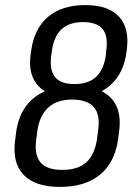

<svg xmlns="http://www.w3.org/2000/svg" viewBox="-20 -728 551 756"><path d="M216 8Q118 8 72.5 -40Q27 -88 40 -179L44 -211Q53 -270 82 -309.5Q111 -349 159 -369.5Q207 -390 272 -390Q337 -390 379 -369.5Q421 -349 439 -309Q457 -269 449 -211L445 -179Q432 -88 373.5 -40Q315 8 216 8ZM225 -59Q287 -59 320 -89Q353 -119 362 -181L366 -213Q376 -275 350 -305.5Q324 -336 264 -336Q205 -336 170.5 -305Q136 -274 127 -213L123 -181Q114 -119 139 -89Q164 -59 225 -59ZM266 -344Q205 -344 165.5 -364Q126 -384 109.5 -422.5Q93 -461 101 -516L103 -530Q115 -616 169.5 -662Q224 -708 316 -708Q407 -708 449 -662Q491 -616 479 -530L477 -516Q469 -462 441.5 -423Q414 -384 370 -364Q326 -344 266 -344ZM273 -397Q328 -397 358.5 -425.5Q389 -454 397 -512L398 -526Q407 -585 384.5 -613Q362 -641 307 -641Q253 -641 222.5 -613Q192 -585 184 -526L182 -512Q174 -454 196 -425.5Q218 -397 273 -397Z"/></svg>

Font: Pathway Extreme Condensed
Style: Italic
Weight: 400
Width: 3
Italic angle: -8°
Version: Version 1.001;gftools[0.9.26]